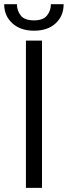

<svg xmlns="http://www.w3.org/2000/svg" viewBox="-29 -907 327 927"><path d="M96.2 -710.9V0H173.8V-710.9ZM216.8 -886.7C216.8 -865.7 210.4 -847.7 197.8 -832C185.1 -816.4 164.1 -808.6 135.3 -808.6C105 -808.6 83.5 -816.4 71.3 -832C59.1 -847.7 52.7 -865.7 52.7 -886.7H-8.8C-8.8 -849.1 4.4 -818.8 30.3 -794.9C56.2 -771 90.8 -758.8 135.3 -758.8C179.7 -758.8 214.8 -771 240.2 -794.9C265.6 -818.8 278.3 -849.1 278.3 -886.7Z"/></svg>

Font: Vazirmatn Light
Style: Regular
Weight: 300
Designer: Saber Rastikerdar
Foundry: Saber Rastikerdar
Version: Version 33.003